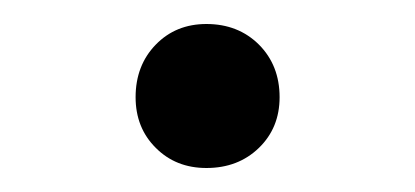

<svg xmlns="http://www.w3.org/2000/svg" viewBox="-20 -125 346 160"><path d="M152 15Q126.5 15 109.8 -1.8Q93 -18.5 93 -44Q93 -70.5 109.8 -87.8Q126.5 -105 152 -105Q178.5 -105 195.8 -87.8Q213 -70.5 213 -44Q213 -18.5 195.8 -1.8Q178.5 15 152 15Z"/></svg>

Font: Expletus Sans
Style: Regular
Weight: 400
Designer: Jasper de Waard
Foundry: Designtown
Version: Version 7.500